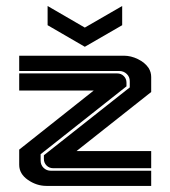

<svg xmlns="http://www.w3.org/2000/svg" viewBox="-20 -610 559 630"><path d="M380.9 -590.3V-527.3L258.3 -456.5L136.2 -527.3V-590.3L258.3 -519.5ZM467.8 -386.7Q476.1 -373 476.1 -357.4V-308.1L231 -114.3H476.1V-58.1H154.3Q141.6 -58.1 132.8 -66.9Q124 -75.7 124 -88.4V-100.6L405.8 -323.2V-343.8Q405.8 -357.9 395.8 -367.4Q385.7 -377 371.6 -377H43V-427.2H386.7Q409.7 -427.2 432.6 -416Q455.6 -404.8 467.8 -386.7ZM395 -326.7 113.3 -104V-83Q113.3 -68.8 123 -59.3Q132.8 -49.8 146.5 -49.8H476.1V0H132.3Q100.1 0 71.5 -19.8Q43 -39.6 43 -69.3V-119.1L287.6 -313H43V-369.1H364.7Q377.4 -369.1 386.2 -360.4Q395 -351.6 395 -338.9Z"/></svg>

Font: Ebtekar Inline 2
Style: Inline-2
Weight: 500
Designer: Arman Khorramak
Foundry: Arman Khorramak
Version: Version 2.000